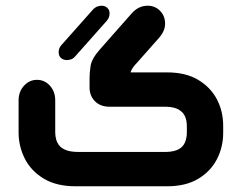

<svg xmlns="http://www.w3.org/2000/svg" viewBox="-20 -651 843 671"><path d="M564 0H244Q177 0 132.5 -27Q88 -54 66.5 -97Q45 -140 45 -188V-300Q45 -331 64 -351.5Q83 -372 109 -372Q136 -372 154.5 -351.5Q173 -331 173 -300V-188Q173 -175 176.5 -163Q180 -151 188 -141.5Q196 -132 212 -126Q228 -120 254 -120H562Q589 -121 604.5 -129.5Q620 -138 626.5 -153.5Q633 -169 633 -188V-210Q633 -230 626.5 -244.5Q620 -259 604.5 -268Q589 -277 562 -278H363Q331 -278 312 -297Q293 -316 293 -345V-379Q293 -395 296.5 -420Q300 -445 328 -477L440 -604Q464 -631 496 -631Q522 -631 539.5 -613Q557 -595 557 -568Q557 -543 536 -519L460 -433Q451 -424 445 -415.5Q439 -407 437 -400Q436 -399 436.5 -398.5Q437 -398 439 -398H564Q629 -398 672.5 -372Q716 -346 738 -304Q760 -262 760 -211V-187Q760 -137 738 -94.5Q716 -52 672.5 -26Q629 0 564 0ZM307 -620Q315 -627 322.5 -629Q330 -631 335 -631Q347 -631 355 -623.5Q363 -616 363 -604Q363 -589 352 -577L241 -452Q234 -445 226.5 -443Q219 -441 214 -441Q202 -441 193.5 -448Q185 -455 185 -469Q185 -484 196 -495Z"/></svg>

Font: Beiruti ExtraBold
Style: Regular
Weight: 800
Designer: Arlette Boutros
Foundry: Boutros
Version: Version 1.41